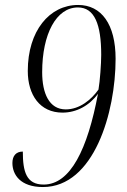

<svg xmlns="http://www.w3.org/2000/svg" viewBox="-20 -744 511 774"><path d="M153 10C359 10 446 -291 446 -507C446 -646 389 -724 295 -724C179 -724 92 -619 92 -458C92 -361 141 -290 232 -290C289 -290 341 -319 375 -366C333 -143 264 0 156 0C86 0 72 -52 72 -133C45 -133 30 -116 30 -87C30 -40 62 10 153 10ZM245 -303C178 -303 150 -368 150 -453C150 -607 207 -714 294 -714C361 -714 388 -646 388 -523C388 -488 383 -417 377 -383C348 -342 301 -303 245 -303Z"/></svg>

Font: Noto Serif Display Condensed Light
Style: Italic
Weight: 300
Width: 3
Italic angle: -12°
Designer: Monotype Design Team
Foundry: Monotype Imaging Inc.
Version: Version 2.009